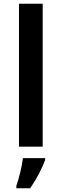

<svg xmlns="http://www.w3.org/2000/svg" viewBox="-20 -780 327 1021"><path d="M207 0V-760H81V0ZM220 71V61H102C97 104 80 172 67 208V221H140C175 172 205 112 220 71Z"/></svg>

Font: Noto Sans Sinhala SemiBold
Style: Regular
Weight: 600
Designer: Jelle Bosma - Monotype Design Team
Foundry: Monotype Imaging Inc.
Version: Version 2.006